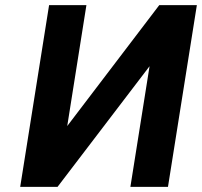

<svg xmlns="http://www.w3.org/2000/svg" viewBox="-20 -731 790 751"><path d="M59 0H205L565 -472L490 0H637L750 -711H603L243 -238L318 -711H172Z"/></svg>

Font: Aerodynamic
Style: Obl
Weight: 500
Designer: Google
Version: Version 2.000980; 2014